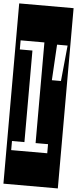

<svg xmlns="http://www.w3.org/2000/svg" viewBox="-82 -951 482 1199"><g transform="rotate(5 158.5 -352.0)"><path d="M-12 213V-917H329V213ZM18 0H244V-57H166V-688H17V-631H96V-57H18ZM290 -457 312 -681H246L233 -457Z"/></g></svg>

Font: Zilla Slab Highlight Regular
Style: Regular
Weight: 400
Designer: Typotheque Type Foundry
Foundry: Typotheque type foundry
Version: Version 1.1; 2017; ttfautohint (v1.6)